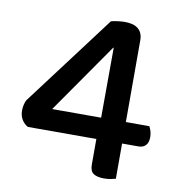

<svg xmlns="http://www.w3.org/2000/svg" viewBox="-73 -681 709 757"><g transform="rotate(10 281.5 -303.0)"><path d="M312 -607Q323 -610 338.5 -612Q354 -614 366 -614Q380 -614 393 -611.5Q406 -609 416.5 -602Q427 -595 433 -583Q439 -571 439 -553V-226H533Q537 -219 540.5 -208Q544 -197 544 -184Q544 -162 533.5 -151Q523 -140 505 -140H439V1Q432 3 419.5 5.5Q407 8 393 8Q365 8 350.5 -1.5Q336 -11 336 -37V-140H62Q48 -147 38 -162.5Q28 -178 28 -200Q28 -211 30.5 -222.5Q33 -234 38 -243ZM341 -506H339L144 -226H340Z"/></g></svg>

Font: Baloo Bhai 2 Medium
Style: Regular
Weight: 500
Designer: Supriya Tembe, Noopur Datye and Ek Type
Foundry: Ek Type
Version: Version 1.640;PS 1.000;hotconv 16.6.51;makeotf.lib2.5.65220;